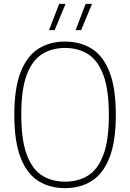

<svg xmlns="http://www.w3.org/2000/svg" viewBox="-20 -964 673 993"><path d="M316.5 9Q237 9 178 -28.2Q119 -65.5 86.5 -148.8Q54 -232 54 -370Q54 -508 86.8 -591.2Q119.5 -674.5 178.5 -711.8Q237.5 -749 316.5 -749Q396 -749 455 -711.8Q514 -674.5 546.5 -591.2Q579 -508 579 -370Q579 -232 546.2 -148.8Q513.5 -65.5 454.5 -28.2Q395.5 9 316.5 9ZM316.5 -24.5Q384.5 -24.5 435.2 -56Q486 -87.5 514.5 -162.8Q543 -238 543 -368Q543 -500.5 514.5 -576.2Q486 -652 435.2 -684Q384.5 -716 316.5 -716Q248.5 -716 197.8 -684.2Q147 -652.5 118.5 -577.5Q90 -502.5 90 -372Q90 -239.5 118.5 -163.8Q147 -88 197.8 -56.2Q248.5 -24.5 316.5 -24.5ZM371 -808 423 -944H456L399.5 -808ZM233.5 -808 286 -944H319L262.5 -808Z"/></svg>

Font: Encode Sans Semi Condensed Thin
Style: Regular
Weight: 100
Width: 4
Designer: Multiple Designers
Foundry: Impallari Type
Version: Version 3.000; ttfautohint (v1.8.3) -l 8 -r 50 -G 200 -x 14 